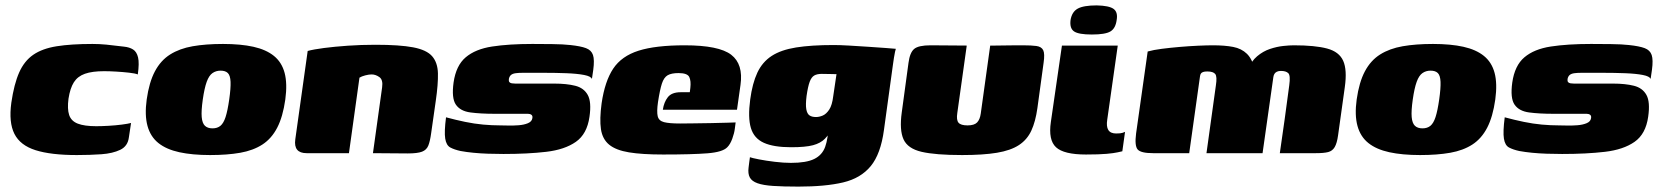

<svg xmlns="http://www.w3.org/2000/svg" viewBox="-20 -568 6155 712"><path d="M265 7Q169 7 112 -11Q55 -29 33.5 -71.5Q12 -114 22 -187Q32 -256 51 -299Q70 -342 103.5 -365Q137 -388 190.5 -396.5Q244 -405 323 -405Q349 -405 374.5 -402.5Q400 -400 440 -395Q460 -393 473.5 -384.5Q487 -376 492 -355Q497 -334 491 -292Q481 -296 458.5 -298.5Q436 -301 411 -302.5Q386 -304 366 -304Q322 -304 295 -294.5Q268 -285 254 -263Q240 -241 234 -202Q229 -164 236.5 -141.5Q244 -119 268.5 -109.5Q293 -100 337 -100Q357 -100 383 -101.5Q409 -103 432 -106Q455 -109 466 -112L458 -59Q454 -26 426 -12.5Q398 1 356 4Q314 7 265 7Z M759 7Q693 7 645 -3.5Q597 -14 567.5 -37.5Q538 -61 527 -101Q516 -141 524 -199Q533 -263 554.5 -303.5Q576 -344 611 -366Q646 -388 694.5 -396.5Q743 -405 807 -405Q873 -405 920 -394.5Q967 -384 996 -360.5Q1025 -337 1035.5 -297.5Q1046 -258 1038 -199Q1029 -135 1008 -94.5Q987 -54 953 -32Q919 -10 871 -1.5Q823 7 759 7ZM768 -92Q786 -92 797.5 -101.5Q809 -111 816.5 -134Q824 -157 830 -199Q836 -241 835 -264.5Q834 -288 825 -297Q816 -306 798 -306Q781 -306 768 -297Q755 -288 746.5 -264.5Q738 -241 732 -199Q726 -157 728 -134Q730 -111 740 -101.5Q750 -92 768 -92Z M1117 0Q1068 0 1075 -51L1121 -379Q1143 -385 1181.5 -390Q1220 -395 1269.5 -398.5Q1319 -402 1372 -402Q1462 -402 1512 -392.5Q1562 -383 1582.5 -359.5Q1603 -336 1604 -296Q1605 -256 1596 -194L1579 -75Q1575 -45 1568.5 -28.5Q1562 -12 1545 -5.5Q1528 1 1492 1L1363 0L1397 -244Q1401 -272 1387 -282Q1373 -292 1358 -292Q1348 -292 1334.5 -288.5Q1321 -285 1313 -280L1274 0Z M1847 3Q1818 3 1789.5 2Q1761 1 1735.5 -1.5Q1710 -4 1688 -8Q1665 -13 1650 -21Q1635 -29 1631 -54Q1627 -79 1634 -133Q1671 -123 1705 -116Q1739 -109 1771.5 -106Q1804 -103 1836 -103Q1846 -103 1864.5 -102.5Q1883 -102 1903 -103.5Q1923 -105 1937.5 -111Q1952 -117 1954 -129Q1956 -138 1951 -142Q1946 -146 1938 -146H1814Q1762 -146 1724.5 -151Q1687 -156 1670.5 -180Q1654 -204 1662 -262Q1671 -325 1707 -355.5Q1743 -386 1805 -395.5Q1867 -405 1954 -405Q1986 -405 2027.5 -404.5Q2069 -404 2095 -401Q2133 -397 2153 -389.5Q2173 -382 2179 -364Q2185 -346 2180 -309L2175 -275Q2172 -285 2146 -290Q2120 -295 2080.5 -296.5Q2041 -298 1998 -298Q1955 -298 1918 -298Q1903 -298 1892 -296.5Q1881 -295 1875 -290Q1869 -285 1867 -275Q1866 -267 1869 -263.5Q1872 -260 1878 -259Q1884 -258 1891 -258H2036Q2081 -258 2113 -250Q2145 -242 2159.5 -216Q2174 -190 2166 -135Q2157 -71 2115.5 -42Q2074 -13 2005.5 -5Q1937 3 1847 3Z M2439 5Q2361 5 2312.5 -3Q2264 -11 2239 -31.5Q2214 -52 2208.5 -89Q2203 -126 2211 -185Q2223 -267 2254 -313.5Q2285 -360 2348 -380Q2411 -400 2519 -400Q2646 -400 2691.5 -365Q2737 -330 2726 -253L2713 -161H2438Q2442 -189 2456.5 -207.5Q2471 -226 2504 -226H2538L2540 -242Q2543 -268 2536 -282.5Q2529 -297 2496 -297Q2470 -297 2456 -289Q2442 -281 2434.5 -258Q2427 -235 2420 -189Q2415 -154 2419 -137Q2423 -120 2442.5 -115Q2462 -110 2502 -110Q2518 -110 2550 -110.5Q2582 -111 2617 -111.5Q2652 -112 2678 -113Q2704 -114 2708 -114L2705 -91Q2703 -74 2695.5 -53.5Q2688 -33 2677 -22Q2660 -4 2603.5 0.5Q2547 5 2439 5Z M2941 124Q2884 124 2847 121.5Q2810 119 2789 111.5Q2768 104 2760.5 90Q2753 76 2756 53Q2757 46 2758.5 33Q2760 20 2761 15Q2769 18 2794.5 23Q2820 28 2853 32Q2886 36 2913 36Q2970 36 2999.5 21.5Q3029 7 3040 -23.5Q3051 -54 3052 -101L3070 -98Q3055 -70 3039 -53.5Q3023 -37 2995 -29.5Q2967 -22 2914 -22Q2849 -22 2812.5 -38.5Q2776 -55 2764.5 -93.5Q2753 -132 2762 -199Q2770 -259 2788.5 -298.5Q2807 -338 2841.5 -360.5Q2876 -383 2932 -392Q2988 -401 3072 -401Q3094 -401 3129 -399Q3164 -397 3200.5 -394.5Q3237 -392 3265 -390Q3293 -388 3302 -387Q3301 -385 3299 -375.5Q3297 -366 3295 -353.5Q3293 -341 3291 -326L3258 -86Q3246 3 3209 48Q3172 93 3106.5 108.5Q3041 124 2941 124ZM3006 -134Q3018 -134 3031 -139.5Q3044 -145 3055 -161.5Q3066 -178 3070 -212L3082 -293Q3076 -293 3059 -293.5Q3042 -294 3027 -294Q3010 -294 2999.5 -288Q2989 -282 2982.5 -264.5Q2976 -247 2971 -212Q2967 -180 2970 -163Q2973 -146 2982 -140Q2991 -134 3006 -134Z M3565 -399 3530 -149Q3526 -123 3534.5 -113Q3543 -103 3568 -103Q3593 -103 3603.5 -114Q3614 -125 3617 -147L3652 -399Q3653 -399 3670 -399Q3687 -399 3709.5 -399.5Q3732 -400 3750.5 -400Q3769 -400 3773 -400Q3804 -400 3823 -397.5Q3842 -395 3848.5 -382Q3855 -369 3850 -335L3827 -167Q3820 -117 3804.5 -83.5Q3789 -50 3758.5 -30Q3728 -10 3677 -1.5Q3626 7 3548 7Q3449 7 3397.5 -5Q3346 -17 3330.5 -51.5Q3315 -86 3324 -151L3349 -335Q3354 -373 3370 -386.5Q3386 -400 3431 -400Q3465 -400 3498 -399.5Q3531 -399 3565 -399Z M4007 5Q3925 5 3896 -22Q3867 -49 3877 -116L3918 -399H4125L4086 -124Q4082 -99 4090 -86Q4098 -73 4119 -73Q4136 -73 4143 -75.5Q4150 -78 4152 -79L4142 -7Q4137 -6 4124 -3Q4111 0 4083.5 2.5Q4056 5 4007 5ZM4029 -440Q3980 -440 3963 -451.5Q3946 -463 3950 -494Q3955 -524 3976.5 -536Q3998 -548 4047 -548Q4093 -547 4109.5 -535Q4126 -523 4121 -494Q4117 -463 4098 -451.5Q4079 -440 4029 -440Z M4256 0Q4211 0 4199 -13.5Q4187 -27 4193 -73L4236 -377Q4257 -383 4288.5 -387Q4320 -391 4355 -394Q4390 -397 4423 -398.5Q4456 -400 4478 -400Q4522 -400 4553 -394Q4584 -388 4604 -368.5Q4624 -349 4634 -308L4607 -309Q4620 -341 4642 -359.5Q4664 -378 4689.5 -386.5Q4715 -395 4738.5 -397.5Q4762 -400 4778 -400Q4857 -400 4901.5 -388Q4946 -376 4961 -342.5Q4976 -309 4967 -245L4942 -66Q4938 -37 4929.5 -22.5Q4921 -8 4905 -4Q4889 0 4860 0H4726Q4735 -63 4744 -126Q4753 -189 4761 -252Q4766 -288 4757.5 -296.5Q4749 -305 4730 -305Q4721 -305 4715 -302Q4709 -299 4706 -294Q4703 -289 4702 -282L4662 0H4454L4489 -252Q4494 -284 4486.5 -293.5Q4479 -303 4457 -303Q4447 -303 4441.5 -301Q4436 -299 4433.5 -295.5Q4431 -292 4430 -285L4390 0Z M5246 7Q5180 7 5132 -3.5Q5084 -14 5054.5 -37.5Q5025 -61 5014 -101Q5003 -141 5011 -199Q5020 -263 5041.5 -303.5Q5063 -344 5098 -366Q5133 -388 5181.5 -396.5Q5230 -405 5294 -405Q5360 -405 5407 -394.5Q5454 -384 5483 -360.5Q5512 -337 5522.5 -297.5Q5533 -258 5525 -199Q5516 -135 5495 -94.5Q5474 -54 5440 -32Q5406 -10 5358 -1.5Q5310 7 5246 7ZM5255 -92Q5273 -92 5284.5 -101.5Q5296 -111 5303.5 -134Q5311 -157 5317 -199Q5323 -241 5322 -264.5Q5321 -288 5312 -297Q5303 -306 5285 -306Q5268 -306 5255 -297Q5242 -288 5233.5 -264.5Q5225 -241 5219 -199Q5213 -157 5215 -134Q5217 -111 5227 -101.5Q5237 -92 5255 -92Z M5773 3Q5744 3 5715.5 2Q5687 1 5661.5 -1.5Q5636 -4 5614 -8Q5591 -13 5576 -21Q5561 -29 5557 -54Q5553 -79 5560 -133Q5597 -123 5631 -116Q5665 -109 5697.5 -106Q5730 -103 5762 -103Q5772 -103 5790.5 -102.5Q5809 -102 5829 -103.5Q5849 -105 5863.5 -111Q5878 -117 5880 -129Q5882 -138 5877 -142Q5872 -146 5864 -146H5740Q5688 -146 5650.5 -151Q5613 -156 5596.5 -180Q5580 -204 5588 -262Q5597 -325 5633 -355.5Q5669 -386 5731 -395.5Q5793 -405 5880 -405Q5912 -405 5953.5 -404.5Q5995 -404 6021 -401Q6059 -397 6079 -389.5Q6099 -382 6105 -364Q6111 -346 6106 -309L6101 -275Q6098 -285 6072 -290Q6046 -295 6006.5 -296.5Q5967 -298 5924 -298Q5881 -298 5844 -298Q5829 -298 5818 -296.5Q5807 -295 5801 -290Q5795 -285 5793 -275Q5792 -267 5795 -263.5Q5798 -260 5804 -259Q5810 -258 5817 -258H5962Q6007 -258 6039 -250Q6071 -242 6085.5 -216Q6100 -190 6092 -135Q6083 -71 6041.5 -42Q6000 -13 5931.5 -5Q5863 3 5773 3Z"/></svg>

Font: Genos Thin Black
Style: Italic
Weight: 900
Italic angle: -8°
Version: Version 1.010